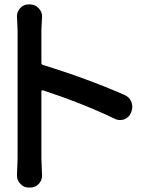

<svg xmlns="http://www.w3.org/2000/svg" viewBox="-20 -802 673 858"><path d="M536.1 -377.9Q558.6 -368.2 567.4 -345.7Q571.3 -335 571.3 -324.2Q571.3 -312.5 566.4 -300.8L565.4 -297.9Q556.6 -277.3 535.2 -268.6Q525.4 -265.6 515.6 -265.6Q503.9 -265.6 492.2 -271.5Q347.7 -340.8 171.9 -398.4Q169.9 -399.4 167.5 -397.9Q165 -396.5 165 -393.6V-91.8L168 -17.6Q168 2.9 154.3 18.6Q138.7 36.1 116.2 36.1H108.4Q85 36.1 70.3 18.6Q55.7 2.9 55.7 -17.6L58.6 -91.8V-669.9L55.7 -729.5Q55.7 -749 69.3 -764.6Q84 -782.2 107.4 -782.2H115.2Q137.7 -782.2 153.3 -764.6Q168 -749 168 -728.5L165 -669.9V-521.5Q165 -513.7 171.9 -511.7Q366.2 -452.1 536.1 -377.9Z"/></svg>

Font: Gen Jyuu Gothic P Medium
Style: Regular
Weight: 500
Designer: [Source Han Sans]
Ryoko NISHIZUKA  (kana & ideographs); Paul D. Hunt (Latin, Greek & Cyrillic); Wenlong ZHANG  (bopomofo
Version: Version 1.002.20150607